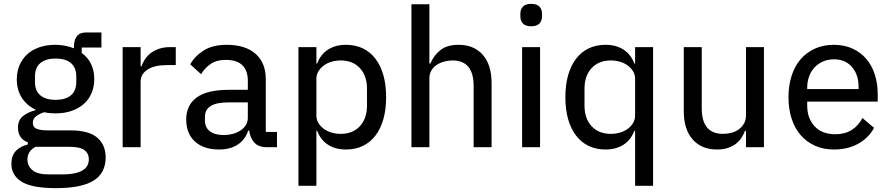

<svg xmlns="http://www.w3.org/2000/svg" viewBox="-20 -762 4609 994"><path d="M527 53Q527 134 464.5 173Q402 212 270 212Q146 212 92.5 179Q39 146 39 86Q39 44 61.5 20Q84 -4 124 -14V-25Q73 -45 73 -101Q73 -140 99 -161Q125 -182 163 -191V-195Q117 -217 92 -257.5Q67 -298 67 -352Q67 -391 81 -424Q95 -457 120.5 -480.5Q146 -504 183 -517Q220 -530 267 -530Q294 -530 318 -525Q342 -520 363 -512V-523Q363 -555 378 -574.5Q393 -594 426 -594H505V-516H403V-488Q468 -440 468 -352Q468 -313 454 -280Q440 -247 414 -224Q388 -201 351 -188Q314 -175 267 -175Q252 -175 237 -176.5Q222 -178 209 -181Q186 -174 168 -161Q150 -148 150 -126Q150 -103 170.5 -95Q191 -87 226 -87H344Q440 -87 483.5 -49.5Q527 -12 527 53ZM440 62Q440 33 417.5 15.5Q395 -2 338 -2H164Q122 20 122 64Q122 96 147.5 118.5Q173 141 234 141H304Q370 141 405 121.5Q440 102 440 62ZM268 -245Q318 -245 346.5 -268Q375 -291 375 -339V-365Q375 -413 346.5 -436Q318 -459 268 -459Q218 -459 189.5 -436Q161 -413 161 -365V-339Q161 -291 189.5 -268Q218 -245 268 -245Z M615 0V-518H708V-419H713Q719 -438 731 -456Q743 -474 761 -487.5Q779 -501 803.5 -509.5Q828 -518 859 -518H890V-425H844Q779 -425 743.5 -401.5Q708 -378 708 -340V0Z M1361 0Q1318 0 1296.5 -24Q1275 -48 1270 -86H1265Q1249 -38 1210 -13Q1171 12 1115 12Q1034 12 989 -29.5Q944 -71 944 -143Q944 -218 998.5 -257.5Q1053 -297 1165 -297H1263V-344Q1263 -396 1235 -424Q1207 -452 1148 -452Q1102 -452 1071.5 -431.5Q1041 -411 1021 -378L965 -429Q988 -471 1034.5 -500.5Q1081 -530 1153 -530Q1250 -530 1303 -483.5Q1356 -437 1356 -352V-79H1414V0ZM1136 -63Q1191 -63 1227 -88Q1263 -113 1263 -152V-232H1164Q1100 -232 1070.5 -213Q1041 -194 1041 -158V-138Q1041 -102 1066.5 -82.5Q1092 -63 1136 -63Z M1525 -518H1618V-433H1622Q1640 -481 1678.5 -505.5Q1717 -530 1771 -530Q1820 -530 1858.5 -511.5Q1897 -493 1924 -457.5Q1951 -422 1965 -372Q1979 -322 1979 -259Q1979 -196 1965 -146Q1951 -96 1924 -60.5Q1897 -25 1858.5 -6.5Q1820 12 1771 12Q1717 12 1678.5 -12.5Q1640 -37 1622 -85H1618V200H1525ZM1744 -69Q1807 -69 1843.5 -109Q1880 -149 1880 -215V-303Q1880 -369 1843.5 -409Q1807 -449 1744 -449Q1718 -449 1695 -442Q1672 -435 1655 -422Q1638 -409 1628 -392Q1618 -375 1618 -354V-164Q1618 -143 1628 -126Q1638 -109 1655 -96Q1672 -83 1695 -76Q1718 -69 1744 -69Z M2110 -740H2203V-433H2208Q2226 -476 2260.5 -503Q2295 -530 2354 -530Q2434 -530 2479.5 -478Q2525 -426 2525 -331V0H2432V-317Q2432 -449 2323 -449Q2300 -449 2278.5 -443Q2257 -437 2240 -425.5Q2223 -414 2213 -396.5Q2203 -379 2203 -355V0H2110Z M2730 -626Q2701 -626 2687.5 -640Q2674 -654 2674 -677V-691Q2674 -714 2687.5 -728Q2701 -742 2730 -742Q2759 -742 2772.5 -728Q2786 -714 2786 -691V-677Q2786 -654 2772.5 -640Q2759 -626 2730 -626ZM2683 -518H2776V0H2683Z M3268 -85H3264Q3246 -37 3207.5 -12.5Q3169 12 3115 12Q3066 12 3027.5 -6.5Q2989 -25 2962 -60.5Q2935 -96 2921 -146Q2907 -196 2907 -259Q2907 -322 2921 -372Q2935 -422 2962 -457.5Q2989 -493 3027.5 -511.5Q3066 -530 3115 -530Q3169 -530 3207.5 -505.5Q3246 -481 3264 -433H3268V-518H3361V200H3268ZM3142 -69Q3168 -69 3191 -76Q3214 -83 3231 -96Q3248 -109 3258 -126Q3268 -143 3268 -164V-354Q3268 -375 3258 -392Q3248 -409 3231 -422Q3214 -435 3191 -442Q3168 -449 3142 -449Q3079 -449 3042.5 -409Q3006 -369 3006 -303V-215Q3006 -149 3042.5 -109Q3079 -69 3142 -69Z M3842 -85H3837Q3830 -66 3818.5 -48.5Q3807 -31 3789.5 -17.5Q3772 -4 3748 4Q3724 12 3692 12Q3612 12 3566 -40Q3520 -92 3520 -187V-518H3613V-201Q3613 -69 3723 -69Q3745 -69 3766.5 -74.5Q3788 -80 3804.5 -92Q3821 -104 3831.5 -122Q3842 -140 3842 -164V-518H3935V0H3842Z M4297 12Q4243 12 4199.5 -7.5Q4156 -27 4125.5 -62Q4095 -97 4078.5 -147Q4062 -197 4062 -259Q4062 -320 4078.5 -370.5Q4095 -421 4125.5 -456Q4156 -491 4199.5 -510.5Q4243 -530 4297 -530Q4351 -530 4393.5 -510.5Q4436 -491 4465 -457Q4494 -423 4509 -376Q4524 -329 4524 -275V-236H4159V-215Q4159 -150 4197 -108.5Q4235 -67 4305 -67Q4354 -67 4389 -89Q4424 -111 4445 -151L4505 -100Q4478 -49 4424 -18.5Q4370 12 4297 12ZM4297 -455Q4267 -455 4241.5 -444Q4216 -433 4197.5 -413.5Q4179 -394 4169 -367Q4159 -340 4159 -308V-301H4425V-311Q4425 -376 4390.5 -415.5Q4356 -455 4297 -455Z"/></svg>

Font: IBM Plex Sans Thai Looped Text
Style: Regular
Weight: 450
Designer: Mike Abbink, Paul van der Laan, Pieter van Rosmalen, Ben Mitchell, Mark Frömberg
Foundry: Bold Monday
Version: Version 1.1